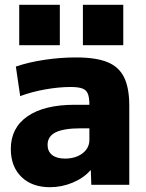

<svg xmlns="http://www.w3.org/2000/svg" viewBox="-20 -769 608 799"><path d="M188 10Q113 10 69 -33Q25 -76 25 -149Q25 -237 94.5 -285Q164 -333 291 -333H352Q352 -363 345.5 -379Q339 -395 322 -401Q305 -407 274 -407Q225 -407 168.5 -397Q112 -387 64 -369L46 -492Q98 -510 164.5 -520Q231 -530 297 -530Q379 -530 427 -510.5Q475 -491 496.5 -447Q518 -403 518 -329V0H360L358 -60H356Q328 -28 282.5 -9Q237 10 188 10ZM251 -109Q280 -109 303 -119Q326 -129 339 -146.5Q352 -164 352 -186V-235H316Q246 -235 212 -218.5Q178 -202 178 -166Q178 -139 197 -124Q216 -109 251 -109ZM325 -581V-749H493V-581ZM60 -581V-749H229V-581Z"/></svg>

Font: M PLUS 1 Thin ExtraBold
Style: Regular
Weight: 800
Version: Version 1.001